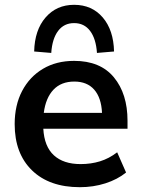

<svg xmlns="http://www.w3.org/2000/svg" viewBox="-20 -768 588 798"><path d="M312 10Q185 10 113 -60Q41 -130 41 -252Q41 -331 72 -390Q103 -449 158.5 -482Q214 -515 288 -515Q397 -515 453.5 -446.5Q510 -378 510 -266V-233H160Q164 -159 204 -122.5Q244 -86 315 -86Q358 -86 395.5 -97.5Q433 -109 467 -135L504 -51Q468 -22 418 -6Q368 10 312 10ZM289 -429Q234 -429 202 -395Q170 -361 162 -299H404Q401 -362 371.5 -395.5Q342 -429 289 -429ZM193 -548 122 -554Q124 -643 169.5 -695.5Q215 -748 288 -748Q362 -748 407 -695.5Q452 -643 454 -554L383 -548Q379 -607 354.5 -639.5Q330 -672 288 -672Q246 -672 221.5 -639.5Q197 -607 193 -548Z"/></svg>

Font: MulishBold
Style: Bold
Weight: 700
Designer: Vernon Adams
Foundry: Vernon Adams
Version: Version 3.602; ttfautohint (v1.8.3)